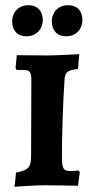

<svg xmlns="http://www.w3.org/2000/svg" viewBox="-20 -715 360 741"><path d="M82 -575C120 -575 145 -602 145 -639C145 -671 125 -695 90 -695C52 -695 27 -668 27 -632C27 -599 46 -575 82 -575ZM236 -575C273 -575 298 -602 298 -639C298 -671 279 -695 243 -695C205 -695 180 -668 180 -632C180 -599 199 -575 236 -575ZM36 6C36 6 108 0 155 0C192 0 281 2 281 2L288 -51L283 -57C283 -57 268 -55 250 -55C225 -55 219 -65 219 -108C219 -195 223 -319 229 -407C231 -436 239 -444 281 -449L286 -506C286 -506 200 -501 164 -501C124 -501 72 -502 45 -502L40 -453L44 -445H71C95 -445 101 -437 101 -405L100 -114C100 -70 90 -58 42 -49Z"/></svg>

Font: Alegreya SC
Style: Bold
Weight: 700
Designer: Juan Pablo del Peral
Foundry: Huerta Tipografica
Version: Version 2.007;PS 002.007;hotconv 1.0.88;makeotf.lib2.5.64775